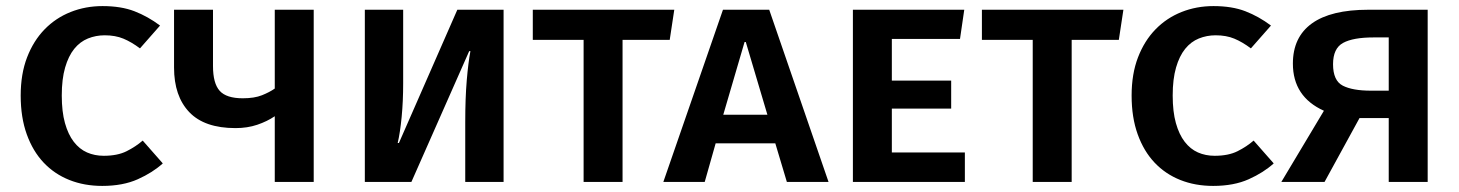

<svg xmlns="http://www.w3.org/2000/svg" viewBox="-20 -598 4796 631"><path d="M321 -86Q366 -86 396 -101Q426 -116 449 -136L515 -61Q482 -31 433 -9Q384 13 316 13Q257 13 208 -6.5Q159 -26 123.5 -63.5Q88 -101 68 -156.5Q48 -212 48 -284Q48 -355 69 -409.5Q90 -464 126.5 -501.5Q163 -539 212 -558.5Q261 -578 317 -578Q378 -578 422 -561Q466 -544 506 -514L440 -439Q412 -460 385.5 -471Q359 -482 324 -482Q295 -482 269 -471.5Q243 -461 224 -437.5Q205 -414 194 -376Q183 -338 183 -284Q183 -231 193.5 -193.5Q204 -156 222.5 -132Q241 -108 266 -97Q291 -86 321 -86Z M883 0V-216Q858 -199 825.5 -188Q793 -177 754 -177Q652 -177 602 -229.5Q552 -282 552 -376V-566H680V-381Q680 -324 702 -299.5Q724 -275 778 -275Q816 -275 841 -285Q866 -295 883 -307V-566H1011V0Z M1179 0V-566H1305V-324Q1305 -265 1300 -213.5Q1295 -162 1287 -128H1291L1483 -566H1635V0H1509V-197Q1509 -276 1514 -334.5Q1519 -393 1526 -430H1522L1332 0Z M2026 -467V0H1898V-467H1731V-566H2196L2181 -467Z M2528 -127H2332L2296 0H2160L2356 -566H2508L2703 0H2566ZM2357 -221H2502L2431 -460H2427Z M2911 -470V-333H3106V-241H2911V-97H3151V0H2783V-566H3149L3135 -470Z M3502 -467V0H3374V-467H3207V-566H3672L3657 -467Z M3972 -86Q4017 -86 4047 -101Q4077 -116 4100 -136L4166 -61Q4133 -31 4084 -9Q4035 13 3967 13Q3908 13 3859 -6.5Q3810 -26 3774.5 -63.5Q3739 -101 3719 -156.5Q3699 -212 3699 -284Q3699 -355 3720 -409.5Q3741 -464 3777.5 -501.5Q3814 -539 3863 -558.5Q3912 -578 3968 -578Q4029 -578 4073 -561Q4117 -544 4157 -514L4091 -439Q4063 -460 4036.5 -471Q4010 -482 3975 -482Q3946 -482 3920 -471.5Q3894 -461 3875 -437.5Q3856 -414 3845 -376Q3834 -338 3834 -284Q3834 -231 3844.5 -193.5Q3855 -156 3873.5 -132Q3892 -108 3917 -97Q3942 -86 3972 -86Z M4448 -210 4333 0H4191L4331 -234Q4229 -280 4229 -389Q4229 -476 4291.5 -521Q4354 -566 4477 -566H4672V0H4544V-210ZM4361 -387Q4361 -333 4393 -316.5Q4425 -300 4486 -300H4544V-475H4494Q4427 -475 4394 -457Q4361 -439 4361 -387Z"/></svg>

Font: Qnwhxotralxmqkhsjrfbfhwcoqn
Style: Regular
Weight: 500
Designer: Carrois Corporate & Edenspiekermann
Foundry: Carrois Corporate GbR & Edenspiekermann AG
Version: Version 2.001